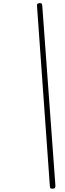

<svg xmlns="http://www.w3.org/2000/svg" viewBox="-20 -1116 410 1213"><path d="M315 76Q305 77 300.5 74.5Q296 72 295 60L214 -1075Q213 -1083 215 -1088.5Q217 -1094 227 -1096Q237 -1097 241.5 -1094.5Q246 -1092 247 -1080L330 56Q330 64 328 69.5Q326 75 315 76Z"/></svg>

Font: Playwrite CO Thin
Style: Regular
Weight: 250
Version: Version 1.002